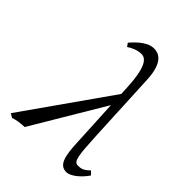

<svg xmlns="http://www.w3.org/2000/svg" viewBox="-206 -799 911 911"><g transform="rotate(45 249.5 -343.0)"><path d="M499 -60 482 -77C456 -51 442 -49 422 -49C393 -49 390 -83 383 -214L366 -569C361 -687 311 -698 284 -698C247 -698 210 -667 177 -629L189 -612C211 -627 237 -637 261 -637C287 -637 318 -616 325 -478L327 -435L21 0L41 12C63 4 88 1 114 0L330 -363L342 -126C346 -33 358 12 405 12C432 12 473 -21 499 -60Z"/></g></svg>

Font: Libertinus Serif
Style: Italic
Weight: 400
Italic angle: -12°
Designer: Philipp H. Poll, Khaled Hosny
Foundry: Caleb Maclennan
Version: Version 7.050;RELEASE